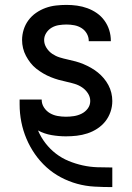

<svg xmlns="http://www.w3.org/2000/svg" viewBox="-20 -548 540 783"><path d="M437 215Q401 215 365 213Q329 211 294.5 201.5Q260 192 228 175Q196 158 169.5 134Q143 110 122.5 80.5Q102 51 88 18Q74 -15 67 -50.5Q60 -86 60 -122V-142H150V-141Q150 -124 159.5 -109.5Q169 -95 183.5 -86.5Q198 -78 215 -75Q232 -72 249 -72Q265 -72 281.5 -74.5Q298 -77 313 -84.5Q328 -92 338 -105.5Q348 -119 348 -136Q348 -153 338.5 -167.5Q329 -182 315 -191.5Q301 -201 284.5 -206Q268 -211 251.5 -214.5Q235 -218 219 -222.5Q203 -227 187 -233.5Q171 -240 156.5 -248.5Q142 -257 128.5 -267.5Q115 -278 104.5 -291.5Q94 -305 86 -320Q78 -335 74 -351.5Q70 -368 70 -385Q70 -406 76.5 -427Q83 -448 96 -465.5Q109 -483 127 -495.5Q145 -508 165.5 -515.5Q186 -523 208 -525.5Q230 -528 251 -528Q273 -528 294.5 -525Q316 -522 336.5 -514.5Q357 -507 375 -494.5Q393 -482 406 -464Q419 -446 425.5 -425Q432 -404 432 -382V-380H342V-381Q342 -397 334 -411Q326 -425 312.5 -433.5Q299 -442 283 -445Q267 -448 251 -448Q236 -448 220 -445.5Q204 -443 190.5 -435Q177 -427 168.5 -413.5Q160 -400 160 -385Q160 -368 169.5 -353Q179 -338 193 -328.5Q207 -319 223 -314Q239 -309 255.5 -305.5Q272 -302 288.5 -297.5Q305 -293 320.5 -286.5Q336 -280 351 -271.5Q366 -263 379 -252.5Q392 -242 403 -229Q414 -216 422 -201Q430 -186 434 -169.5Q438 -153 438 -136Q438 -113 430.5 -91.5Q423 -70 409.5 -53Q396 -36 377 -23.5Q358 -11 336.5 -4Q315 3 293 5.5Q271 8 249 8Q220 8 190.5 3Q161 -2 135 -16Q147 12 165.5 36Q184 60 208 78.5Q232 97 260 108.5Q288 120 317.5 126.5Q347 133 377 134Q407 135 437 135H438V215Z"/></svg>

Font: Iosevka SS18 Medium
Style: Regular
Weight: 500
Monospace: yes
Designer: Belleve Invis
Foundry: Belleve Invis
Version: Version 25.1.1; ttfautohint (v1.8.4)